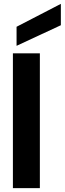

<svg xmlns="http://www.w3.org/2000/svg" viewBox="-20 -977 336 997"><path d="M47 0V-700H187V0ZM66 -739V-838L296 -957V-846Z"/></svg>

Font: Host Grotesk Black
Style: Regular
Weight: 900
Designer: Doğukan Karapınar based on Poppins by Indian Type Foundry, Jonny Pinhorn
Foundry: Element Type
Version: Version 1.000; ttfautohint (v1.8.4.7-5d5b);gftools[0.9.33]